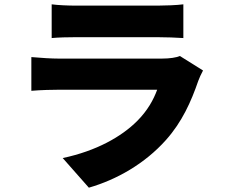

<svg xmlns="http://www.w3.org/2000/svg" viewBox="-20 -800 1040 888"><path d="M812 -541C796 -534 766 -529 728 -529H252C218 -529 171 -532 125 -536V-380C170 -384 227 -385 252 -385H707C690 -339 663 -289 614 -240C542 -168 426 -102 270 -69L391 68C519 31 649 -42 748 -153C822 -236 864 -330 897 -426C901 -438 911 -459 919 -474ZM219 -624C249 -627 297 -628 331 -628H708C746 -628 800 -626 828 -624V-780C799 -776 742 -774 710 -774H331C296 -774 247 -776 219 -780Z"/></svg>

Font: Noto Sans CJK KR Black
Style: Regular
Weight: 900
Designer: Ryoko NISHIZUKA (kana & ideographs); Paul D. Hunt (Latin, Greek & Cyrillic); Wenlong ZHANG (bopomofo); Sandoll Communica
Foundry: Adobe Systems Incorporated
Version: Version 1.004;PS 1.004;hotconv 1.0.82;makeotf.lib2.5.63406